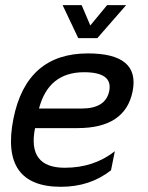

<svg xmlns="http://www.w3.org/2000/svg" viewBox="-20 -718 570 738"><path d="M489.7 -366.7Q461.4 -225.6 278.3 -225.6H114.7Q84.5 -73.2 229 -73.2Q340.8 -73.2 421.4 -136.7L406.7 -63.5Q326.2 0 214.4 0Q-20.5 0 31.7 -262.2Q82 -512.7 317.9 -512.7Q519 -512.7 489.7 -366.7ZM129.9 -300.8H293.5Q386.2 -300.8 399.9 -368.2Q414.1 -440.4 303.2 -440.4Q166.5 -440.4 129.9 -300.8ZM220.7 -698.2H293.9L327.1 -620.1L391.6 -698.2H464.8L354 -571.3H280.8Z"/></svg>

Font: Sansation
Style: Italic
Weight: 400
Designer: Bernd Montag
Version: Version 1.301